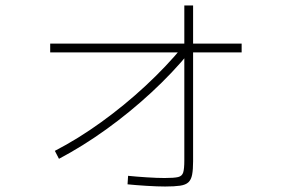

<svg xmlns="http://www.w3.org/2000/svg" viewBox="-20 -657 1040 700"><path d="M180 -107Q265 -151 349.5 -212Q434 -273 510.5 -344Q587 -415 647 -488L672 -468Q610 -392 531.5 -319.5Q453 -247 367.5 -185.5Q282 -124 195 -78ZM582 23Q554 23 514 20.5Q474 18 445 15L447 -16Q476 -13 514.5 -10.5Q553 -8 580 -8Q615 -8 629.5 -11.5Q644 -15 648 -28.5Q652 -42 652 -72V-637H684V-69Q684 -39 680.5 -20.5Q677 -2 667 7.5Q657 17 636.5 20Q616 23 582 23ZM163 -466V-498H861V-466Z"/></svg>

Font: M PLUS 2 ExtraLight
Style: Regular
Weight: 250
Designer: Coji Morishita
Foundry: UNDERFOREST DESIGN
Version: Version 1.001